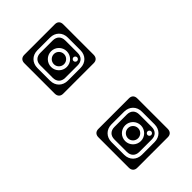

<svg xmlns="http://www.w3.org/2000/svg" viewBox="100 -1489 2199 2199"><g transform="rotate(45 1200.0 -389.0)"><path d="M703 -634C786 -634 847 -576 847 -490V-285C847 -202 789 -141 703 -141H498C415 -141 354 -199 354 -285V-490C354 -573 412 -634 498 -634ZM601 -515C671 -515 728 -458 728 -388C728 -317 671 -260 601 -260C530 -260 473 -317 473 -388C473 -458 530 -515 601 -515ZM733 -550C749 -550 763 -536 763 -520C763 -504 749 -490 733 -490C717 -490 703 -504 703 -520C703 -536 717 -550 733 -550ZM915 -637C915 -679 889 -704 845 -704H353C310 -704 285 -679 285 -637V-141C285 -100 310 -74 353 -74H845C889 -74 915 -100 915 -141ZM500 -590C439 -590 399 -553 399 -488V-288C399 -226 436 -186 500 -186H701C762 -186 803 -223 803 -287V-488C803 -550 766 -590 701 -590ZM601 -470C555 -470 518 -433 518 -388C518 -342 555 -305 601 -305C646 -305 683 -342 683 -388C683 -433 646 -470 601 -470Z M1903 -634C1986 -634 2047 -576 2047 -490V-285C2047 -202 1989 -141 1903 -141H1698C1615 -141 1554 -199 1554 -285V-490C1554 -573 1612 -634 1698 -634ZM1801 -515C1871 -515 1928 -458 1928 -388C1928 -317 1871 -260 1801 -260C1730 -260 1673 -317 1673 -388C1673 -458 1730 -515 1801 -515ZM1933 -550C1949 -550 1963 -536 1963 -520C1963 -504 1949 -490 1933 -490C1917 -490 1903 -504 1903 -520C1903 -536 1917 -550 1933 -550ZM2115 -637C2115 -679 2089 -704 2045 -704H1553C1510 -704 1485 -679 1485 -637V-141C1485 -100 1510 -74 1553 -74H2045C2089 -74 2115 -100 2115 -141ZM1700 -590C1639 -590 1599 -553 1599 -488V-288C1599 -226 1636 -186 1700 -186H1901C1962 -186 2003 -223 2003 -287V-488C2003 -550 1966 -590 1901 -590ZM1801 -470C1755 -470 1718 -433 1718 -388C1718 -342 1755 -305 1801 -305C1846 -305 1883 -342 1883 -388C1883 -433 1846 -470 1801 -470Z"/></g></svg>

Font: CryptoKit_GRILLE 1.4
Style: Regular
Weight: 400
Monospace: yes
Designer: Oceane Juvin
Foundry: http://www.head-geneve.ch
Version: Version 1.004